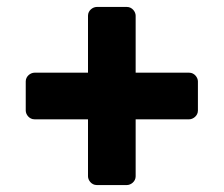

<svg xmlns="http://www.w3.org/2000/svg" viewBox="-20 -606 644 552"><path d="M233 -99C233 -88 243 -74 258 -74H345C356 -74 370 -84 370 -99V-263H524C535 -263 549 -273 549 -288V-372C549 -383 539 -397 524 -397H370V-561C370 -572 360 -586 345 -586H258C247 -586 233 -576 233 -561V-397H79C68 -397 54 -387 54 -372V-288C54 -277 64 -263 79 -263H233Z"/></svg>

Font: Falling Sky
Style: Blk
Weight: 900
Designer: Paul D. Hunt
Foundry: Adobe Systems Incorporated
Version: Version 1.02